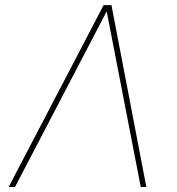

<svg xmlns="http://www.w3.org/2000/svg" viewBox="-20 -748 709 768"><path d="M543 0 405.3 -710 399.4 -727.5H425.8L565.4 0ZM411.1 -710.9 40 0H14.6L394.5 -727.5H418Z"/></svg>

Font: Inter Tight Thin
Style: Italic
Weight: 250
Italic angle: -9.39999°
Designer: Rasmus Andersson
Foundry: rsms
Version: Version 3.004